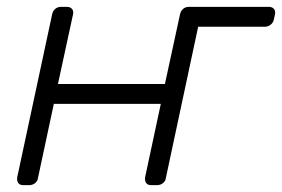

<svg xmlns="http://www.w3.org/2000/svg" viewBox="-20 -540 823 560"><path d="M764 -520Q774 -520 779 -514Q784 -508 782 -498L779 -484Q777 -474 769.5 -468Q762 -462 752 -462H558L464 -22Q463 -12 455.5 -6Q448 0 438 0H421Q411 0 406.5 -6Q402 -12 403 -22L449 -237H137L91 -22Q90 -12 82.5 -6Q75 0 65 0H48Q38 0 33.5 -6Q29 -12 30 -22L132 -498Q134 -508 141 -514Q148 -520 158 -520H175Q185 -520 190 -514Q195 -508 193 -498L149 -295H461L505 -498Q507 -508 514 -514Q521 -520 531 -520Z"/></svg>

Font: Rubik Light
Style: Italic
Weight: 300
Italic angle: -12°
Designer: Hubert and Fischer
Foundry: Hubert and Fischer
Version: Version 2.300;gftools[0.9.30]